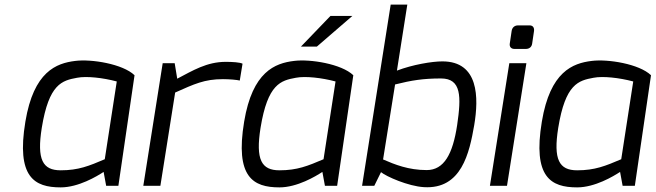

<svg xmlns="http://www.w3.org/2000/svg" viewBox="-20 -805 2841 832"><path d="M161 -251C192 -442 249 -456 314 -468C355 -476 426 -468 486 -452L434 -115C366 -86 320 -67 243 -67C165 -67 139 -113 161 -251ZM90 -278C50 -37 129 7 243 7C320 7 400 -41 429 -60L440 0H493L563 -479C512 -528 376 -550 306 -541C224 -531 126 -495 90 -278Z M601 0H675L739 -404C822 -441 866 -462 946 -462C975 -462 1007 -459 1019 -456L1031 -529C1020 -535 987 -537 958 -537C876 -537 815 -499 748 -464L737 -531H685Z M1284 -603H1353L1507 -736H1412ZM1109 -251C1140 -442 1197 -456 1262 -468C1303 -476 1374 -468 1434 -452L1382 -115C1314 -86 1268 -67 1191 -67C1113 -67 1087 -113 1109 -251ZM1038 -278C998 -37 1077 7 1191 7C1268 7 1348 -41 1377 -60L1388 0H1441L1511 -479C1460 -528 1324 -550 1254 -541C1172 -531 1074 -495 1038 -278Z M1640 -114 1692 -439C1764 -457 1814 -465 1891 -465C1980 -465 1979 -386 1961 -263C1942 -137 1904 -68 1829 -68C1750 -68 1691 -92 1640 -114ZM1549 0H1602L1631 -59C1654 -40 1749 2 1817 6C1980 16 2014 -142 2035 -263C2055 -382 2055 -539 1897 -539C1852 -539 1768 -525 1700 -499L1745 -785H1673Z M2189 -616C2187 -602 2195 -593 2209 -593H2259C2273 -593 2284 -601 2286 -616L2294 -670C2296 -684 2290 -695 2275 -695H2225C2209 -695 2199 -685 2197 -670ZM2103 0H2177L2261 -531H2187Z M2399 -251C2430 -442 2487 -456 2552 -468C2593 -476 2664 -468 2724 -452L2672 -115C2604 -86 2558 -67 2481 -67C2403 -67 2377 -113 2399 -251ZM2328 -278C2288 -37 2367 7 2481 7C2558 7 2638 -41 2667 -60L2678 0H2731L2801 -479C2750 -528 2614 -550 2544 -541C2462 -531 2364 -495 2328 -278Z"/></svg>

Font: Exo
Style: Regular Italic
Weight: 400
Designer: Natanael Gama
Version: Version 1.00